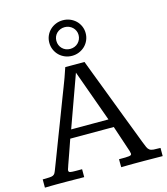

<svg xmlns="http://www.w3.org/2000/svg" viewBox="-133 -989 947 1088"><g transform="rotate(-15 340.5 -445.0)"><path d="M395.5 -629.9Q395.5 -629.9 403.8 -607.9Q412.1 -585.9 425.8 -549.8Q439.5 -513.7 457.3 -467.5Q475.1 -421.4 493.4 -372.8Q511.7 -324.2 529.5 -277.8Q547.4 -231.4 561.5 -194.6Q575.7 -157.7 584.5 -134.5Q593.3 -111.3 593.8 -109.9Q602.5 -86.9 608.2 -74.5Q613.8 -62 622.1 -56.2Q630.4 -50.3 644.8 -49.1Q659.2 -47.9 685.5 -47.9V0Q658.2 0 631.3 -0.5Q604.5 -1 575.7 -1Q560.1 -1 545.4 -1Q530.8 -1 515.1 -1Q499.5 -1 481.9 -0.7Q464.4 -0.5 442.4 0Q442.4 -3.9 442.1 -12Q441.9 -20 441.9 -27.8V-46.9Q464.4 -46.9 478.5 -47.1Q492.7 -47.4 501 -48.6Q509.3 -49.8 512.5 -52.5Q515.6 -55.2 515.6 -60.1Q514.6 -62.5 514.2 -66.4Q513.7 -70.3 512.2 -75.7L460.4 -231H205.1Q204.6 -230 200.7 -218.5Q196.8 -207 190.9 -190.2Q185.1 -173.3 178.2 -153.8Q171.4 -134.3 165.3 -117.4Q159.2 -100.6 155.3 -89.1Q151.4 -77.6 151.4 -77.1Q146.5 -64.9 146.5 -59.6Q146.5 -50.3 156.5 -48.3Q166.5 -46.4 189.9 -46.4H225.1V0Q197.8 0 170.7 -0.5Q143.6 -1 115.7 -1Q101.1 -1 87.6 -1Q74.2 -1 60.1 -1Q45.9 -1 30 -0.7Q14.2 -0.5 -5.4 0V-48.3Q19 -48.8 33 -49.3Q46.9 -49.8 54.7 -53.2Q62.5 -56.6 66.7 -63.5Q70.8 -70.3 75.7 -83.5Q76.2 -85 81.8 -99.4Q87.4 -113.8 96.4 -137.2Q105.5 -160.6 117.2 -191.7Q128.9 -222.7 142.3 -257.3Q155.8 -292 169.7 -328.4Q183.6 -364.7 196.8 -399.4Q210 -434.1 221.9 -465.1Q233.9 -496.1 242.9 -519.5Q252 -543 257.3 -557.4Q262.7 -571.8 263.2 -573.2L282.7 -629.9ZM223.6 -280.3H442.4L333 -584ZM337.4 -890.1Q359.9 -890.1 379.4 -882.1Q398.9 -874 413.3 -860.1Q427.7 -846.2 436 -827.1Q444.3 -808.1 444.3 -786.6Q444.3 -764.6 436 -745.4Q427.7 -726.1 413.1 -711.9Q398.4 -697.8 378.9 -689.7Q359.4 -681.6 337.4 -681.6Q314.9 -681.6 295.7 -689.7Q276.4 -697.8 262 -711.9Q247.6 -726.1 239.3 -745.4Q231 -764.6 231 -786.6Q231 -808.6 239.3 -827.4Q247.6 -846.2 262 -860.1Q276.4 -874 295.9 -882.1Q315.4 -890.1 337.4 -890.1ZM337.4 -849.6Q323.7 -849.6 311.8 -844.7Q299.8 -839.8 291 -831.3Q282.2 -822.8 277.3 -811.3Q272.5 -799.8 272.5 -786.6Q272.5 -772.9 277.3 -761.2Q282.2 -749.5 291 -740.7Q299.8 -731.9 311.5 -727.1Q323.2 -722.2 337.4 -722.2Q351.1 -722.2 363 -727.1Q375 -731.9 383.8 -740.7Q392.6 -749.5 397.7 -761.2Q402.8 -772.9 402.8 -786.6Q402.8 -799.8 397.7 -811.3Q392.6 -822.8 383.8 -831.3Q375 -839.8 363 -844.7Q351.1 -849.6 337.4 -849.6Z"/></g></svg>

Font: Kameron
Style: Regular
Weight: 400
Version: Version 1.000